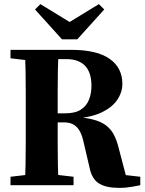

<svg xmlns="http://www.w3.org/2000/svg" viewBox="-20 -899 705 932"><path d="M31 0V-41L160 -56H208L337 -41V0ZM101 0Q103 -46 104 -98Q105 -150 105 -204Q105 -258 105 -310V-350Q105 -401 105 -454Q105 -507 104 -559Q103 -611 101 -657H264Q262 -611 261 -559.5Q260 -508 260 -454.5Q260 -401 260 -348V-312Q260 -260 260 -205.5Q260 -151 261 -99Q262 -47 264 0ZM557 13Q495 13 460.5 -8.5Q426 -30 415 -84L387 -204Q380 -238 368.5 -260Q357 -282 338.5 -293.5Q320 -305 289 -305H182V-349H297Q346 -349 373.5 -367.5Q401 -386 412.5 -416.5Q424 -447 424 -482Q424 -547 393 -579.5Q362 -612 302 -612H181V-657H327Q450 -657 512 -613.5Q574 -570 574 -492Q574 -451 548.5 -413.5Q523 -376 468 -351Q413 -326 325 -323V-332Q386 -330 427 -320Q468 -310 493 -291.5Q518 -273 532.5 -245.5Q547 -218 556 -181L599 -17L530 -56L661 -41V0Q640 4 624 7Q608 10 592.5 11.5Q577 13 557 13ZM31 -616V-657H197V-601H160ZM176 -879 351 -772H285L460 -879L486 -853L355 -708H281L150 -853Z"/></svg>

Font: Source Serif 4 36pt
Style: Bold
Weight: 700
Designer: Frank Grießhammer
Foundry: Adobe Systems Incorporated
Version: Version 4.004;hotconv 1.0.116;makeotfexe 2.5.65601